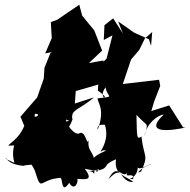

<svg xmlns="http://www.w3.org/2000/svg" viewBox="-20 -755 809 816"><path d="M613 -588 549 -617 482 -664 502 -613 461 -677 424 -648 421 -585 458 -605 433 -506 403 -476 396 -370C467 -321 388 -332 429 -384C434 -339 476 -346 394 -337C399 -312 426 -287 395 -203C387 -247 474 -207 423 -232C456 -150 383 -91 417 -116C466 -119 355 -99 375 -59C394 -107 339 -108 361 -174C348 -115 349 -198 320 -190C299 -172 254 -236 262 -247C281 -236 288 -260 185 -194C212 -194 220 -204 166 -154C176 -143 186 -151 185 -162C185 -183 255 -152 288 -247C278 -291 318 -287 379 -341L298 -315L302 -368L406 -398L420 -498L358 -487L414 -540L381 -625L329 -689L317 -735L223 -671L196 -661L200 -593L172 -528L235 -540L278 -583L194 -529L169 -467L166 -421L138 -341L67 -259L85 -216C171 -257 122 -213 128 -271C155 -274 140 -246 97 -266C79 -173 25 -151 15 -136C92 -137 10 -148 40 -137C21 -57 72 -50 4 -80C8 -91 4 -57 81 -50C78 -54 166 -60 189 -58C84 -60 114 -69 129 -27C158 66 145 7 236 1C248 -2 238 76 274 22C305 74 324 -21 296 9C301 -6 395 33 340 -38C422 -18 431 -46 439 -64C395 -53 392 11 384 -53C374 15 393 -32 353 -27C453 -39 405 -50 473 -78C464 -9 512 -11 547 19C484 19 506 -63 441 7C478 -69 499 9 522 -22C506 6 552 -27 546 6C501 6 578 11 564 -64C555 -12 608 -60 623 -56C584 -49 550 -8 580 -27C613 -99 592 -81 581 -175C561 -161 562 -168 560 -267C610 -211 611 -242 594 -176C601 -229 651 -267 676 -268C609 -206 650 -188 769 -213L758 -214L699 -307L623 -283L636 -326L661 -390L656 -416L502 -398L537 -502L572 -543L596 -592L627 -619L622 -560Z"/></svg>

Font: Hussar Lance
Style: ExBdObl
Weight: 700
Foundry: Cannot Into Space Fonts, PlusOne Fonts
Version: Version 2.270